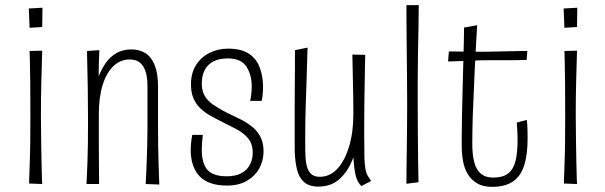

<svg xmlns="http://www.w3.org/2000/svg" viewBox="-20 -715 2351 746"><path d="M144 0 93 -2Q93 -2 93.5 -22.5Q94 -43 95.5 -79.5Q97 -116 97.5 -164Q98 -212 98 -267Q98 -340 97.5 -396.5Q97 -453 96 -485Q95 -517 95 -517L144 -518Q144 -518 143 -485Q142 -452 140.5 -395Q139 -338 139 -266Q139 -212 140 -164Q141 -116 141.5 -79Q142 -42 143 -21Q144 0 144 0ZM144 -610 95 -607 92 -682 145 -685Z M599 2 546 0Q547 -17 548 -39Q549 -61 550 -87.5Q551 -114 552 -147.5Q553 -181 553 -222Q553 -250 553 -278Q553 -306 553 -331.5Q553 -357 553 -379Q553 -416 545 -439Q537 -462 522 -473Q507 -484 484 -484Q448 -484 421 -458.5Q394 -433 379 -385.5Q364 -338 364 -271L336 -247Q336 -292 342 -333.5Q348 -375 360 -409Q372 -443 390 -469Q408 -495 433 -509Q458 -523 490 -523Q522 -523 545 -508.5Q568 -494 581 -462Q594 -430 594 -379Q594 -350 594 -329.5Q594 -309 594 -286Q594 -263 594 -225Q594 -180 594.5 -146.5Q595 -113 596 -86.5Q597 -60 597.5 -38.5Q598 -17 599 2ZM316 0Q317 -20 318 -42Q319 -64 320 -92Q321 -120 321.5 -157.5Q322 -195 322 -247Q322 -316 321 -373.5Q320 -431 319 -469Q318 -507 318 -517L366 -520Q365 -501 364 -465.5Q363 -430 363 -381.5Q363 -333 364 -271Q364 -202 364 -150.5Q364 -99 364.5 -63Q365 -27 365 0Z M862 6Q826 6 799.5 -3Q773 -12 756 -29.5Q739 -47 730 -73Q721 -99 721 -132Q721 -146 722.5 -160.5Q724 -175 727 -191H768Q766 -175 765 -160.5Q764 -146 764 -134Q764 -80 786 -55Q808 -30 861 -30Q897 -30 919.5 -43Q942 -56 952 -77Q962 -98 962 -121Q962 -156 944 -177.5Q926 -199 897 -214Q868 -229 838 -244Q816 -255 795 -267Q774 -279 757.5 -295Q741 -311 731.5 -333.5Q722 -356 722 -387Q722 -431 741.5 -462Q761 -493 794 -509.5Q827 -526 866 -526Q918 -526 947.5 -506Q977 -486 989.5 -452Q1002 -418 1002 -378Q1002 -369 1001.5 -360Q1001 -351 1000 -342Q999 -333 997 -323H952Q955 -337 956.5 -351.5Q958 -366 958 -380Q958 -424 937.5 -456Q917 -488 865 -488Q832 -488 809.5 -476.5Q787 -465 775.5 -443Q764 -421 764 -390Q764 -361 776 -341.5Q788 -322 808 -308.5Q828 -295 852 -282Q877 -269 904 -256.5Q931 -244 953.5 -227.5Q976 -211 990 -187Q1004 -163 1004 -127Q1004 -90 987 -60Q970 -30 938.5 -12Q907 6 862 6Z M1217 10Q1181 10 1161 -8Q1141 -26 1133.5 -58Q1126 -90 1125 -132Q1125 -150 1125 -178.5Q1125 -207 1125 -241.5Q1125 -276 1125 -314Q1125 -352 1125.5 -390Q1126 -428 1126 -461.5Q1126 -495 1126 -520L1175 -530Q1173 -464 1171.5 -413.5Q1170 -363 1168.5 -323.5Q1167 -284 1166.5 -252.5Q1166 -221 1166 -192.5Q1166 -164 1166 -135Q1166 -103 1170 -79Q1174 -55 1186.5 -41.5Q1199 -28 1222 -28Q1262 -28 1291 -59.5Q1320 -91 1336.5 -146.5Q1353 -202 1353 -272Q1353 -309 1352.5 -334.5Q1352 -360 1351.5 -383.5Q1351 -407 1350.5 -435Q1350 -463 1349 -503L1399 -502Q1398 -448 1397 -397Q1396 -346 1395.5 -297Q1395 -248 1395 -199Q1395 -150 1396 -99Q1397 -76 1399.5 -60Q1402 -44 1408 -33.5Q1414 -23 1422 -12L1384 8Q1368 -8 1362 -33Q1356 -58 1353 -104Q1335 -53 1301.5 -21.5Q1268 10 1217 10Z M1559 -1Q1559 -24 1559.5 -58Q1560 -92 1560.5 -134Q1561 -176 1561.5 -220.5Q1562 -265 1562 -309Q1562 -349 1561.5 -399Q1561 -449 1560.5 -502.5Q1560 -556 1559.5 -606Q1559 -656 1559 -695H1607Q1607 -656 1606 -606.5Q1605 -557 1604 -503Q1603 -449 1603 -398.5Q1603 -348 1603 -309Q1603 -256 1603.5 -199.5Q1604 -143 1604.5 -92Q1605 -41 1606 -7Z M1892 11Q1857 11 1834 -2.5Q1811 -16 1797.5 -38.5Q1784 -61 1779 -89.5Q1774 -118 1774 -148Q1774 -164 1774 -182.5Q1774 -201 1774.5 -222.5Q1775 -244 1775 -267Q1776 -307 1777 -348.5Q1778 -390 1779 -430Q1780 -470 1781 -505Q1782 -540 1782.5 -567Q1783 -594 1783 -608L1834 -617Q1831 -568 1828.5 -522.5Q1826 -477 1824 -433.5Q1822 -390 1820.5 -349Q1819 -308 1817 -268Q1816 -236 1815.5 -207.5Q1815 -179 1815 -157Q1815 -113 1823 -83.5Q1831 -54 1849 -39.5Q1867 -25 1896 -25Q1935 -25 1955.5 -42Q1976 -59 1983.5 -91.5Q1991 -124 1991 -170Q1991 -181 1990.5 -192Q1990 -203 1989.5 -215Q1989 -227 1988 -239L2027 -249Q2029 -230 2029.5 -212Q2030 -194 2030 -178Q2030 -114 2016.5 -72Q2003 -30 1972.5 -9.5Q1942 11 1892 11ZM1721 -476 1724 -515Q1730 -515 1746 -515Q1762 -515 1782.5 -514.5Q1803 -514 1823.5 -514Q1844 -514 1860 -514Q1875 -514 1896 -514.5Q1917 -515 1940.5 -515.5Q1964 -516 1987.5 -516.5Q2011 -517 2029 -517L2026 -482Q2014 -482 1997 -481.5Q1980 -481 1962 -481Q1944 -481 1927 -481Q1910 -481 1896 -481Q1882 -481 1875 -481Q1849 -481 1819.5 -479.5Q1790 -478 1764.5 -477.5Q1739 -477 1721 -476Z M2222 0 2171 -2Q2171 -2 2171.5 -22.5Q2172 -43 2173.5 -79.5Q2175 -116 2175.5 -164Q2176 -212 2176 -267Q2176 -340 2175.5 -396.5Q2175 -453 2174 -485Q2173 -517 2173 -517L2222 -518Q2222 -518 2221 -485Q2220 -452 2218.5 -395Q2217 -338 2217 -266Q2217 -212 2218 -164Q2219 -116 2219.5 -79Q2220 -42 2221 -21Q2222 0 2222 0ZM2222 -610 2173 -607 2170 -682 2223 -685Z"/></svg>

Font: Truculenta ExtraLight
Style: Regular
Weight: 250
Version: Version 1.002